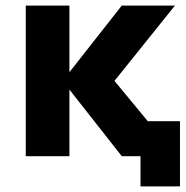

<svg xmlns="http://www.w3.org/2000/svg" viewBox="-20 -558 663 686"><path d="M228 -238V0H72V-538H228V-300L415 -538H605L389 -269L508 -125H623V108H482V0H415Z"/></svg>

Font: Chess Sans
Style: Bold
Weight: 700
Designer: Wolf Bōese
Foundry: Wolf Bōese
Version: Version 7.223